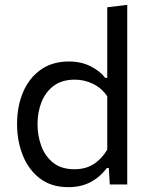

<svg xmlns="http://www.w3.org/2000/svg" viewBox="-20 -762 618 793"><path d="M262.5 11Q191.5 11 144.5 -25.2Q97.5 -61.5 74 -120.8Q50.5 -180 50.5 -249.5Q50.5 -323.5 75.5 -381.8Q100.5 -440 148.2 -474Q196 -508 264 -508Q315.5 -508 354.2 -488.2Q393 -468.5 414.5 -440.5H423V-732L505.5 -742V0H433.5L429.5 -68H421.5Q392 -29.5 352.8 -9.2Q313.5 11 262.5 11ZM287.5 -63Q334 -63 367.2 -84.5Q400.5 -106 423 -144V-364.5Q399.5 -398.5 364 -415.8Q328.5 -433 289 -433Q236.5 -433 202.5 -408Q168.5 -383 151.8 -341.2Q135 -299.5 135 -249Q135 -200.5 151 -158Q167 -115.5 200.5 -89.2Q234 -63 287.5 -63Z"/></svg>

Font: Heraclito
Style: Regular
Weight: 400
Designer: Kostas Bartsokas (font) & Cristiano Sobral (main changes)
Foundry: Kostas Bartsokas (font) & Cristiano Sobral (main changes)
Version: Version 1.00;July 8, 2020;FontCreator 13.0.0.2655 64-bit